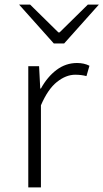

<svg xmlns="http://www.w3.org/2000/svg" viewBox="-20 -815 450 835"><path d="M103 -527H150L155 -430H158Q186 -481 226 -511Q266 -541 315 -541Q346 -541 369 -529L356 -484Q334 -490 307 -490Q267 -490 227.5 -458.5Q188 -427 158 -357V0H103ZM63 -795H111L234 -674H239L362 -795H410L259 -626H214Z"/></svg>

Font: Nebula Sans Light
Style: Regular
Weight: 300
Designer: Paul D. Hunt for Adobe (as Source Sans)
Foundry: Nebula Entertainment & Broadcasting LLC
Version: Version 1.010